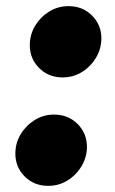

<svg xmlns="http://www.w3.org/2000/svg" viewBox="-20 -580 373 625"><path d="M137 25Q91 25 60.5 -5.5Q30 -36 30 -80Q30 -114 47 -142.5Q64 -171 92.5 -189Q121 -207 156 -207Q202 -207 232.5 -176.5Q263 -146 263 -102Q263 -69 246 -40Q229 -11 200.5 7Q172 25 137 25ZM184 -328Q138 -328 107.5 -358.5Q77 -389 77 -433Q77 -467 94 -495.5Q111 -524 139.5 -542Q168 -560 203 -560Q249 -560 279.5 -529.5Q310 -499 310 -455Q310 -422 293 -393Q276 -364 247.5 -346Q219 -328 184 -328Z"/></svg>

Font: Lemonada
Style: Regular
Weight: 400
Designer: Mohamed Gaber (Arabic), Eduardo Tunni (Latin)
Foundry: Kief Type Foundry
Version: Version 4.005